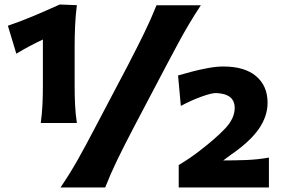

<svg xmlns="http://www.w3.org/2000/svg" viewBox="-20 -824 1241 844"><path d="M159.2 -283.2Q164.6 -323.7 166.5 -361.6Q168.5 -399.4 168.5 -446.8V-650.4Q140.6 -637.2 111.3 -621.8Q82 -606.4 51.8 -587.9L14.6 -710.9Q74.7 -731.4 130.6 -755.1Q186.5 -778.8 242.7 -804.2L317.9 -801.3Q312 -755.4 310.1 -709.7Q308.1 -664.1 308.1 -618.2V-446.8Q308.1 -399.4 310.1 -361.6Q312 -323.7 317.9 -283.2ZM246.1 0Q288.1 -62 321.8 -121.8Q355.5 -181.6 395.5 -258.3L541.5 -535.6Q582.5 -614.7 612.5 -676Q642.6 -737.3 668 -800.8H862.8Q834.5 -757.8 810.3 -717Q786.1 -676.3 762.5 -632.3Q738.8 -588.4 710.9 -535.6L564.9 -258.3Q524.9 -181.6 495.8 -121.8Q466.8 -62 442.4 0ZM765.6 0V-98.6Q787.1 -111.3 810.1 -126.7Q833 -142.1 852.5 -157.2Q926.3 -213.4 969 -258.3Q1011.7 -303.2 1011.7 -349.6Q1011.7 -412.1 929.2 -415Q909.7 -415 865.5 -399.2Q821.3 -383.3 774.9 -358.4L762.7 -492.2Q787.1 -499.5 822.3 -508.8Q857.4 -518.1 894.5 -524.9Q931.6 -531.7 961.4 -531.7Q1055.7 -531.7 1106 -489Q1156.2 -446.3 1156.2 -372.1Q1156.2 -313 1117.7 -257.3Q1079.1 -201.7 996.1 -144.5L961.4 -118.7Q1012.2 -118.7 1062.7 -120.6Q1113.3 -122.6 1162.1 -131.3V0Z"/></svg>

Font: Pinar DS2-Bold
Style: Regular
Weight: 700
Designer: Amin Abedi
Version: Version 2.000